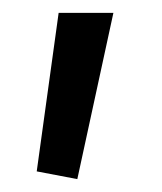

<svg xmlns="http://www.w3.org/2000/svg" viewBox="-20 -150 251 298"><path d="M71 -130H156L100 128L37 116Z"/></svg>

Font: Actor
Style: Regular
Weight: 400
Designer: Thomas Junold
Foundry: Thomas Junold
Version: Version 1.001